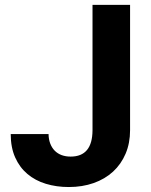

<svg xmlns="http://www.w3.org/2000/svg" viewBox="-20 -747 610 777"><path d="M176.5 -204.5Q176.8 -182.9 183.4 -165.8Q190 -148.8 201.5 -137.1Q213.1 -125.4 229.4 -119.3Q245.7 -113.3 266 -113.3Q354 -113.3 354.4 -220.2V-727.3H506.4V-220.2Q506.4 -167.6 488.3 -125Q470.2 -82.4 437.5 -52.4Q404.8 -22.4 359 -6.2Q313.2 9.9 258.2 9.9Q208.5 9.9 165.5 -3.2Q122.5 -16.3 90.9 -43Q59.3 -69.6 41.4 -109.9Q23.4 -150.2 23.4 -204.5Z"/></svg>

Font: Inter P
Style: Bold
Weight: 700
Designer: Rasmus Andersson
Foundry: rsms
Version: Version 3.018;git-588b23468